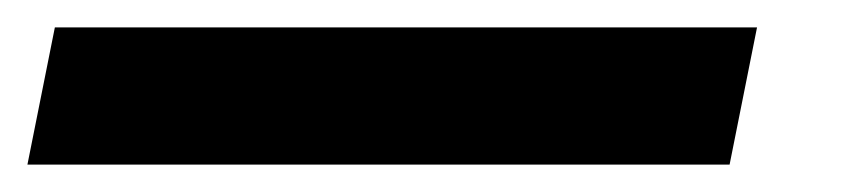

<svg xmlns="http://www.w3.org/2000/svg" viewBox="-96 12 629 140"><path d="M-76 132 -56 32H456L436 132Z"/></svg>

Font: REM
Style: Bold Italic
Weight: 700
Italic angle: -11°
Designer: Octavio Pardo
Foundry: Ashler Design
Version: Version 1.005;gftools[0.9.28]